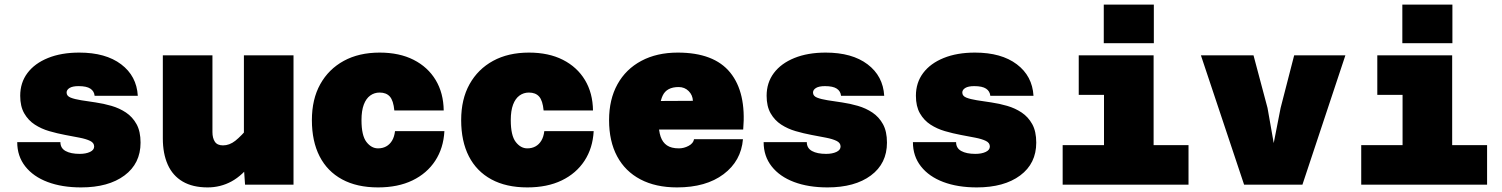

<svg xmlns="http://www.w3.org/2000/svg" viewBox="-20 -804 6540 836"><path d="M333 12Q250 12 187.5 -11.5Q125 -35 90 -79.5Q55 -124 55 -185H243Q243 -159 265.5 -146.5Q288 -134 327 -134Q354 -134 372 -142.5Q390 -151 390 -166Q390 -182 372.5 -190.5Q355 -199 326.5 -204.5Q298 -210 263.5 -216.5Q229 -223 194.5 -233Q160 -243 131.5 -261.5Q103 -280 85.5 -310.5Q68 -341 68 -387Q68 -444 99.5 -486Q131 -528 189 -551.5Q247 -575 325 -575Q440 -575 507.5 -524Q575 -473 580 -387H392Q390 -407 373.5 -418Q357 -429 322 -429Q296 -429 283 -421Q270 -413 270 -401Q270 -386 287.5 -379Q305 -372 333.5 -367.5Q362 -363 396.5 -358Q431 -353 465.5 -343Q500 -333 528.5 -314Q557 -295 574.5 -263.5Q592 -232 592 -183Q592 -92 522 -40Q452 12 333 12Z M905 -563V-229Q905 -203 915.5 -187Q926 -171 951 -171Q979 -171 1004.5 -191Q1030 -211 1066 -254L1080 -99Q1036 -40 988 -14Q940 12 884 12Q819 12 775.5 -13.5Q732 -39 710.5 -87Q689 -135 689 -201V-563ZM1258 -563V0H1047L1042 -72V-563Z M1626 12Q1534 12 1469.5 -23Q1405 -58 1371.5 -123.5Q1338 -189 1338 -281Q1338 -372 1374.5 -437.5Q1411 -503 1477 -539Q1543 -575 1633 -575Q1719 -575 1781 -543.5Q1843 -512 1877 -455.5Q1911 -399 1912 -323H1697Q1693 -366 1677.5 -383.5Q1662 -401 1633 -401Q1610 -401 1592 -388Q1574 -375 1564 -348.5Q1554 -322 1554 -281Q1554 -214 1575.5 -186Q1597 -158 1626 -158Q1646 -158 1661.5 -166.5Q1677 -175 1687 -191.5Q1697 -208 1700 -233H1915Q1911 -159 1875 -104Q1839 -49 1776 -18.5Q1713 12 1626 12Z M2276 12Q2184 12 2119.5 -23Q2055 -58 2021.5 -123.5Q1988 -189 1988 -281Q1988 -372 2024.5 -437.5Q2061 -503 2127 -539Q2193 -575 2283 -575Q2369 -575 2431 -543.5Q2493 -512 2527 -455.5Q2561 -399 2562 -323H2347Q2343 -366 2327.5 -383.5Q2312 -401 2283 -401Q2260 -401 2242 -388Q2224 -375 2214 -348.5Q2204 -322 2204 -281Q2204 -214 2225.5 -186Q2247 -158 2276 -158Q2296 -158 2311.5 -166.5Q2327 -175 2337 -191.5Q2347 -208 2350 -233H2565Q2561 -159 2525 -104Q2489 -49 2426 -18.5Q2363 12 2276 12Z M2928 12Q2835 12 2768.5 -23Q2702 -58 2667 -123.5Q2632 -189 2632 -281Q2632 -371 2668.5 -437Q2705 -503 2772.5 -539Q2840 -575 2931 -575Q3089 -575 3159.5 -488Q3230 -401 3216 -240H2798L2800 -364L2997 -365Q2996 -390 2978.5 -407.5Q2961 -425 2935 -425Q2883 -425 2865.5 -388Q2848 -351 2848 -271Q2848 -234 2856.5 -209Q2865 -184 2884 -171Q2903 -158 2936 -158Q2958 -158 2978.5 -169Q2999 -180 3002 -198H3215Q3207 -103 3130.5 -45.5Q3054 12 2928 12Z M3583 12Q3500 12 3437.5 -11.5Q3375 -35 3340 -79.5Q3305 -124 3305 -185H3493Q3493 -159 3515.5 -146.5Q3538 -134 3577 -134Q3604 -134 3622 -142.5Q3640 -151 3640 -166Q3640 -182 3622.5 -190.5Q3605 -199 3576.5 -204.5Q3548 -210 3513.5 -216.5Q3479 -223 3444.5 -233Q3410 -243 3381.5 -261.5Q3353 -280 3335.5 -310.5Q3318 -341 3318 -387Q3318 -444 3349.5 -486Q3381 -528 3439 -551.5Q3497 -575 3575 -575Q3690 -575 3757.5 -524Q3825 -473 3830 -387H3642Q3640 -407 3623.5 -418Q3607 -429 3572 -429Q3546 -429 3533 -421Q3520 -413 3520 -401Q3520 -386 3537.5 -379Q3555 -372 3583.5 -367.5Q3612 -363 3646.5 -358Q3681 -353 3715.5 -343Q3750 -333 3778.5 -314Q3807 -295 3824.5 -263.5Q3842 -232 3842 -183Q3842 -92 3772 -40Q3702 12 3583 12Z M4233 12Q4150 12 4087.5 -11.5Q4025 -35 3990 -79.5Q3955 -124 3955 -185H4143Q4143 -159 4165.5 -146.5Q4188 -134 4227 -134Q4254 -134 4272 -142.5Q4290 -151 4290 -166Q4290 -182 4272.5 -190.5Q4255 -199 4226.5 -204.5Q4198 -210 4163.5 -216.5Q4129 -223 4094.5 -233Q4060 -243 4031.5 -261.5Q4003 -280 3985.5 -310.5Q3968 -341 3968 -387Q3968 -444 3999.5 -486Q4031 -528 4089 -551.5Q4147 -575 4225 -575Q4340 -575 4407.5 -524Q4475 -473 4480 -387H4292Q4290 -407 4273.5 -418Q4257 -429 4222 -429Q4196 -429 4183 -421Q4170 -413 4170 -401Q4170 -386 4187.5 -379Q4205 -372 4233.5 -367.5Q4262 -363 4296.5 -358Q4331 -353 4365.5 -343Q4400 -333 4428.5 -314Q4457 -295 4474.5 -263.5Q4492 -232 4492 -183Q4492 -92 4422 -40Q4352 12 4233 12Z M4787 0V-563H5003V0ZM4607 0V-172H5155V0ZM4677 -391V-563H4895V-391ZM4786 -616V-784H5004V-616Z M5397 0 5209 -563H5438L5499 -334L5526 -181L5556 -334L5615 -563H5838L5651 0Z M6087 0V-563H6303V0ZM5907 0V-172H6455V0ZM5977 -391V-563H6195V-391ZM6086 -616V-784H6304V-616Z"/></svg>

Font: Azeret Mono Thin Black
Style: Regular
Weight: 900
Version: Version 1.002